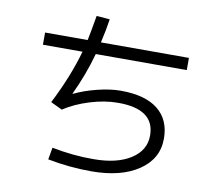

<svg xmlns="http://www.w3.org/2000/svg" viewBox="-88 -902 1177 1045"><g transform="rotate(10 500.0 -379.0)"><path d="M102.5 -592.8V-660.2H337.9Q345.7 -696.3 363.3 -797.9L436.5 -792Q427.7 -731.4 411.1 -660.2H897.5V-592.8H394.5Q362.3 -475.6 307.6 -359.4L308.6 -357.4Q364.3 -384.8 435.5 -402.3Q506.8 -419.9 563.5 -419.9Q699.2 -419.9 769.5 -363.8Q839.8 -307.6 839.8 -203.1Q839.8 -91.8 742.2 -25.9Q644.5 40 480.5 40Q359.4 40 239.3 16.6L251 -49.8Q371.1 -26.4 480.5 -27.3Q610.4 -27.3 686.5 -76.2Q762.7 -125 762.7 -207Q762.7 -353.5 559.6 -352.5Q487.3 -352.5 406.2 -327.6Q325.2 -302.7 264.6 -262.7L201.2 -293Q281.2 -450.2 321.3 -592.8Z"/></g></svg>

Font: Mgen+ 1c regular
Style: Regular
Weight: 400
Designer: [Source Han Sans]
Ryoko NISHIZUKA  (kana & ideographs); Paul D. Hunt (Latin, Greek & Cyrillic); Wenlong ZHANG  (bopomofo
Version: Version 1.059.20150602